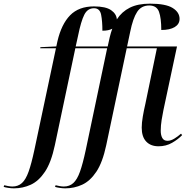

<svg xmlns="http://www.w3.org/2000/svg" viewBox="-161 -790 1030 1050"><path d="M-85 240Q-99 240 -115.5 237.5Q-132 235 -141 232L-138 223Q-130 225 -117 227.5Q-104 230 -93 230Q-62 230 -41 211Q-20 192 -4.5 148.5Q11 105 27 30L145 -526H59L60 -532L147 -536L153 -564Q175 -658 222.5 -706.5Q270 -755 353 -755Q417 -755 446.5 -734.5Q476 -714 478 -684Q505 -726 549 -748Q593 -770 659 -770Q745 -770 783 -746.5Q821 -723 821 -687Q821 -658 794.5 -642Q768 -626 721 -626Q721 -691 708.5 -725.5Q696 -760 655 -760Q612 -760 589 -725Q566 -690 551 -616L534 -536H807L733 -189Q728 -166 723 -134.5Q718 -103 718 -75Q718 -51 726.5 -35.5Q735 -20 755 -20Q773 -20 792.5 -32Q812 -44 829 -59L835 -51Q813 -28 780 -9Q747 10 706 10Q663 10 638.5 -16Q614 -42 614 -92Q614 -118 620 -153Q626 -188 634 -222L697 -526H532L420 4Q400 98 366 149Q332 200 288.5 220Q245 240 196 240Q182 240 165.5 237.5Q149 235 140 232L143 223Q151 225 164 227.5Q177 230 188 230Q219 230 240 211Q261 192 276.5 148.5Q292 105 308 30L425 -526H251L139 4Q119 98 85 149Q51 200 7.5 220Q-36 240 -85 240ZM253 -536H428L439 -586Q445 -611 453 -633Q433 -622 399 -622Q399 -674 392 -709.5Q385 -745 353 -745Q318 -745 300 -709.5Q282 -674 266 -595Z"/></svg>

Font: Noto Serif Display SemiCondensed Medium
Style: Italic
Weight: 500
Width: 4
Italic angle: -12°
Designer: Monotype Design Team
Foundry: Monotype Imaging Inc.
Version: Version 2.009